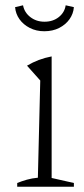

<svg xmlns="http://www.w3.org/2000/svg" viewBox="-20 -705 319 725"><path d="M45 0V-14Q62 -21 81.5 -26.5Q101 -32 123 -34L132 -401L82 -457Q104 -470 126.5 -478.5Q149 -487 175 -492V-33L259 -14V0ZM147 -587Q117 -587 92.5 -599.5Q68 -612 53.5 -632.5Q39 -653 37 -678L67 -685Q72 -658 94.5 -640.5Q117 -623 148 -623Q180 -623 202 -640.5Q224 -658 228 -685L259 -678Q257 -653 242.5 -632.5Q228 -612 203.5 -599.5Q179 -587 147 -587Z"/></svg>

Font: Piazzolla Thin Thin
Style: Regular
Weight: 250
Version: Version 2.005